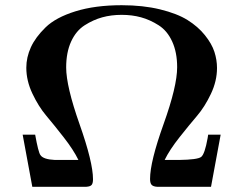

<svg xmlns="http://www.w3.org/2000/svg" viewBox="-20 -717 934 737"><path d="M67 -200H115Q127 -133 135 -122Q146 -105 191 -103Q201 -103 217 -103H281Q262 -142 224.5 -190Q187 -238 157.5 -273Q128 -308 104.5 -357.5Q81 -407 81 -457Q81 -497 98.5 -535.5Q116 -574 155 -612Q194 -650 269.5 -673.5Q345 -697 447 -697Q529 -697 594.5 -681Q660 -665 700 -640Q740 -615 766.5 -582Q793 -549 803 -518Q813 -487 813 -456Q813 -406 789.5 -356.5Q766 -307 736.5 -272.5Q707 -238 669 -190Q631 -142 612 -103H667Q738 -104 752 -114.5Q766 -125 777 -187Q778 -195 779 -200H827L790 0H583Q568 -1 562 -7.5Q556 -14 556 -30Q556 -96 608 -241Q660 -386 660 -459Q660 -516 641 -557.5Q622 -599 589 -620Q556 -641 521.5 -650.5Q487 -660 447 -660Q407 -660 372.5 -650.5Q338 -641 305 -620Q272 -599 253 -557.5Q234 -516 234 -458Q234 -386 285.5 -240Q337 -94 337 -29Q337 -14 332 -7.5Q327 -1 311 0H104Z"/></svg>

Font: CMU Serif
Style: Bold
Weight: 700
Version: Version 0.7.0